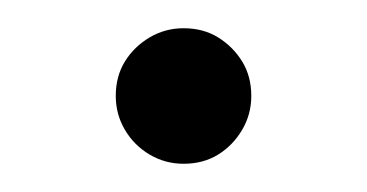

<svg xmlns="http://www.w3.org/2000/svg" viewBox="-20 -110 260 136"><path d="M110 6Q97 6 86 -0.5Q75 -7 68.5 -18Q62 -29 62 -42Q62 -56 68.5 -66.5Q75 -77 86 -83.5Q97 -90 110 -90Q124 -90 134.5 -83.5Q145 -77 151.5 -66.5Q158 -56 158 -42Q158 -29 151.5 -18Q145 -7 134.5 -0.5Q124 6 110 6Z"/></svg>

Font: Bounded
Style: Regular
Weight: 200
Designer: Vlad Churkin
Version: Version 1.0